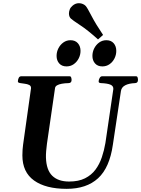

<svg xmlns="http://www.w3.org/2000/svg" viewBox="-20 -1172 887 1206"><path d="M398.9 14.2Q267.1 14.2 193.8 -38.3Q120.6 -90.8 120.6 -195.8Q120.6 -213.9 121.8 -231.7Q123 -249.5 125 -263.2L174.8 -617.2Q175.8 -632.3 163.3 -638.4Q150.9 -644.5 134.5 -646.2Q118.2 -647.9 105.2 -650.4Q92.3 -652.8 92.3 -660.2Q92.3 -670.9 97.2 -681.9Q102.1 -692.9 113.3 -692.9H417.5Q424.8 -692.9 427.2 -684.8Q429.7 -676.8 429.7 -669.9Q429.7 -650.4 410.6 -649.9Q386.7 -649.4 368.2 -646Q349.6 -642.6 338.4 -636Q327.1 -629.4 325.7 -618.7L274.9 -269Q272 -247.1 270 -223.6Q268.1 -200.2 268.6 -182.6Q271 -104 308.3 -67.9Q345.7 -31.7 414.1 -31.7Q473.6 -31.7 513.9 -52Q554.2 -72.3 579.6 -106.4Q605 -140.6 619.6 -184.1Q634.3 -227.5 642.1 -273.9L691.9 -612.8Q692.9 -632.3 673.3 -640.4Q653.8 -648.4 614.7 -649.9Q599.6 -650.4 599.6 -660.2Q599.6 -670.9 605.7 -681.9Q611.8 -692.9 621.1 -692.9H834.5Q842.3 -692.9 844.5 -684.8Q846.7 -676.8 846.7 -670.4Q846.7 -650.4 828.1 -649.9Q789.6 -648.4 766.4 -636.2Q743.2 -624 739.7 -600.6L689 -263.2Q668.5 -118.7 595.9 -52.2Q523.4 14.2 398.9 14.2ZM623 -754.9Q593.3 -754.9 576.9 -773.7Q560.5 -792.5 560.5 -820.8Q560.5 -846.2 572 -868.7Q583.5 -891.1 603.3 -905.3Q623 -919.4 647.9 -919.4Q677.7 -919.4 694.1 -900.4Q710.4 -881.3 710.4 -852.5Q710.4 -827.6 699.2 -805.2Q688 -782.7 668.2 -768.8Q648.4 -754.9 623 -754.9ZM397.9 -754.9Q368.2 -754.9 351.8 -773.7Q335.4 -792.5 335.4 -820.8Q335.4 -846.2 346.9 -868.7Q358.4 -891.1 378.2 -905.3Q397.9 -919.4 422.9 -919.4Q452.6 -919.4 469.2 -900.4Q485.8 -881.3 485.8 -852.5Q485.8 -827.6 474.4 -805.2Q462.9 -782.7 443.1 -768.8Q423.3 -754.9 397.9 -754.9ZM595.7 -924.3Q529.8 -983.9 482.4 -1014.6Q435.1 -1045.4 424.8 -1055.7Q413.1 -1067.4 413.1 -1087.4Q413.1 -1099.1 418 -1112.3Q422.9 -1125.5 435.1 -1135.7Q453.1 -1151.9 475.6 -1151.9Q489.3 -1151.9 500.7 -1146.7Q512.2 -1141.6 518.6 -1134.3Q528.3 -1123.5 554.4 -1072.8Q580.6 -1022 627.4 -952.6Z"/></svg>

Font: Gelasio SemiBold
Style: Italic
Weight: 600
Italic angle: -8.5°
Designer: Eben Sorkin
Foundry: Eben Sorkin
Version: Version 1.008